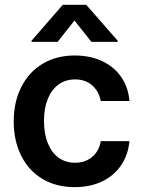

<svg xmlns="http://www.w3.org/2000/svg" viewBox="-20 -768 593 799"><path d="M37.1 -262.7Q37.1 -343.3 68.4 -405.5Q99.6 -467.8 157 -502.4Q214.4 -537.1 291 -537.1Q355 -537.1 405 -513.7Q455.1 -490.2 484.6 -447.3Q514.2 -404.3 518.6 -347.7H399.4Q391.6 -387.7 363.8 -412.6Q335.9 -437.5 292 -437.5Q253.4 -437.5 224.4 -416.7Q195.3 -396 179.2 -357.2Q163.1 -318.4 163.1 -265.6Q163.1 -211.4 179 -172.1Q194.8 -132.8 223.9 -111.8Q252.9 -90.8 292 -90.8Q334 -90.8 362.8 -114.3Q391.6 -137.7 399.4 -180.7H518.6Q513.7 -124.5 484.6 -81.1Q455.6 -37.6 405.8 -13.4Q356 10.7 291 10.7Q213.4 10.7 156 -23.9Q98.6 -58.6 67.9 -120.6Q37.1 -182.6 37.1 -262.7ZM290 -682.6 219.7 -593.8H111.3V-598.6L241.2 -748H338.9L469.7 -598.6V-593.8H360.4Z"/></svg>

Font: WEMIX Pretendard SemiBold
Style: Regular
Weight: 600
Designer: Base glyphs from Inter by Rasmus Andersson; Hangeul glyphs from Noto Sans CJK(Source Han Sans) by Jang Soo-young and Kan
Foundry: Kil Hyung-jin
Version: Version 1.000